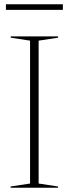

<svg xmlns="http://www.w3.org/2000/svg" viewBox="-20 -887 324 907"><path d="M254 -6V0H30V-6L122 -20V-695L30.5 -709V-715H254.5V-709L162.5 -695V-20ZM8 -840.5V-867H277V-840.5Z"/></svg>

Font: Newsreader Display ExtraLight
Style: Regular
Weight: 275
Designer: Hugues Gentile
Foundry: Production Type
Version: Version 1.001